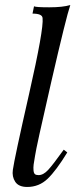

<svg xmlns="http://www.w3.org/2000/svg" viewBox="-20 -730 311 762"><path d="M259 -710Q243 -664 183 -403Q123 -142 119 -111Q115 -89 113.5 -77Q112 -65 113 -54Q114 -43 118.5 -39Q123 -35 133 -35Q152 -35 171 -55.5Q190 -76 233 -136L247 -125Q203 -53 169 -20.5Q135 12 88 12Q54 12 40.5 -8.5Q27 -29 31 -56Q37 -100 95.5 -357.5Q154 -615 149 -658Q148 -676 109 -676L115 -705Q122 -701 175.5 -701Q229 -701 259 -710Z"/></svg>

Font: GFS Artemisia
Style: Italic
Weight: 400
Italic angle: -12°
Designer: Takis Katsoulidis and George D. Matthiopoulos
Foundry: George Matthiopoulos and Takis Katsoulidis
Version: Version 1.0